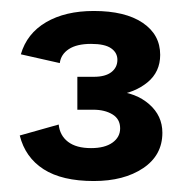

<svg xmlns="http://www.w3.org/2000/svg" viewBox="-20 -613 332 350"><path d="M151 -283Q93 -283 59.5 -304.5Q26 -326 16 -366L87 -386Q89 -366 104 -354.5Q119 -343 146 -343Q171 -343 185 -353Q199 -363 199 -379Q199 -396 185 -404.5Q171 -413 150 -413H121V-473H151Q172 -473 183 -481.5Q194 -490 194 -504Q194 -517 182.5 -525Q171 -533 146 -533Q120 -533 105.5 -523.5Q91 -514 89 -498L18 -514Q29 -552 64 -572.5Q99 -593 151 -593Q208 -593 240 -571.5Q272 -550 272 -513Q272 -482 249 -463Q226 -444 190 -439V-447Q228 -444 252 -423Q276 -402 276 -371Q276 -330 241 -306.5Q206 -283 151 -283Z"/></svg>

Font: Rokkitt
Style: Bold
Weight: 700
Designer: Vernon Adams
Foundry: Vernon Adams
Version: Version 3.103